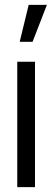

<svg xmlns="http://www.w3.org/2000/svg" viewBox="-20 -770 214 790"><path d="M61 -598 98 -750H173L114 -598ZM51 0V-516H124V0Z"/></svg>

Font: Stick No Bills
Style: Regular
Weight: 400
Version: Version 2.000